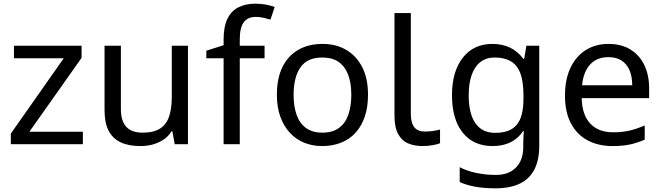

<svg xmlns="http://www.w3.org/2000/svg" viewBox="-20 -785 3604 1045"><path d="M431 0H39V-58L327 -468H56V-536H424V-470L140 -68H431Z M1003 -536V0H931L918 -71H914Q897 -43 870 -25Q843 -7 811 1.5Q779 10 744 10Q680 10 636.5 -10.5Q593 -31 571 -74Q549 -117 549 -185V-536H638V-191Q638 -127 667 -95Q696 -63 757 -63Q817 -63 851.5 -85.5Q886 -108 900.5 -151.5Q915 -195 915 -257V-536Z M1420 -468H1285V0H1197V-468H1103V-509L1197 -539V-570Q1197 -639 1217.5 -682Q1238 -725 1277 -745Q1316 -765 1371 -765Q1403 -765 1429.5 -759.5Q1456 -754 1475 -747L1452 -678Q1436 -683 1415 -688Q1394 -693 1372 -693Q1328 -693 1306.5 -663.5Q1285 -634 1285 -571V-536H1420Z M1983 -269Q1983 -202 1965.5 -150.5Q1948 -99 1915.5 -63Q1883 -27 1836.5 -8.5Q1790 10 1733 10Q1680 10 1635 -8.5Q1590 -27 1557 -63Q1524 -99 1505.5 -150.5Q1487 -202 1487 -269Q1487 -358 1517 -419.5Q1547 -481 1603 -513.5Q1659 -546 1736 -546Q1809 -546 1864.5 -513.5Q1920 -481 1951.5 -419.5Q1983 -358 1983 -269ZM1578 -269Q1578 -206 1594.5 -159.5Q1611 -113 1646 -88Q1681 -63 1735 -63Q1789 -63 1824 -88Q1859 -113 1875.5 -159.5Q1892 -206 1892 -269Q1892 -333 1875 -378Q1858 -423 1823.5 -447.5Q1789 -472 1734 -472Q1652 -472 1615 -418Q1578 -364 1578 -269Z M2280 10Q2236 10 2201.5 -4.5Q2167 -19 2147 -55.5Q2127 -92 2127 -157V-714H2216V-165Q2216 -117 2234.5 -93Q2253 -69 2293 -69Q2315 -69 2338.5 -72.5Q2362 -76 2375 -80V-6Q2361 1 2333.5 5.5Q2306 10 2280 10Z M2660 -546Q2713 -546 2755.5 -526Q2798 -506 2828 -465H2833L2845 -536H2915V9Q2915 85 2889 136.5Q2863 188 2810 214Q2757 240 2675 240Q2617 240 2568.5 231.5Q2520 223 2482 206V125Q2520 145 2571 156Q2622 167 2680 167Q2749 167 2788.5 126.5Q2828 86 2828 16V-5Q2828 -17 2829 -39.5Q2830 -62 2831 -71H2827Q2799 -30 2757.5 -10Q2716 10 2661 10Q2557 10 2498.5 -63Q2440 -136 2440 -267Q2440 -395 2498.5 -470.5Q2557 -546 2660 -546ZM2672 -472Q2627 -472 2595.5 -448Q2564 -424 2547.5 -378Q2531 -332 2531 -266Q2531 -167 2567.5 -114.5Q2604 -62 2674 -62Q2715 -62 2744 -72.5Q2773 -83 2792 -105.5Q2811 -128 2820 -163Q2829 -198 2829 -246V-267Q2829 -340 2812.5 -385Q2796 -430 2761 -451Q2726 -472 2672 -472Z M3292 -546Q3361 -546 3410.5 -516Q3460 -486 3486.5 -431.5Q3513 -377 3513 -304V-251H3146Q3148 -160 3192.5 -112.5Q3237 -65 3317 -65Q3368 -65 3407.5 -74.5Q3447 -84 3489 -102V-25Q3448 -7 3408 1.5Q3368 10 3313 10Q3237 10 3178.5 -21Q3120 -52 3087.5 -113.5Q3055 -175 3055 -264Q3055 -352 3084.5 -415Q3114 -478 3167.5 -512Q3221 -546 3292 -546ZM3291 -474Q3228 -474 3191.5 -433.5Q3155 -393 3148 -321H3421Q3421 -367 3407 -401Q3393 -435 3364.5 -454.5Q3336 -474 3291 -474Z"/></svg>

Font: ukorean15
Style: Book
Weight: 400
Designer: Jelle Bosma - Monotype Design Team
Foundry: Monotype Imaging Inc.
Version: Version 2.003